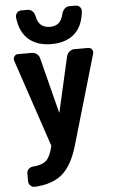

<svg xmlns="http://www.w3.org/2000/svg" viewBox="-63 -1012 627 1062"><g transform="rotate(-5 250.0 -480.5)"><path d="M362.3 -969.7H397.5Q413.1 -969.7 422.4 -959.5Q431.6 -949.2 429.7 -933.6Q421.9 -852.5 374.5 -811Q327.1 -769.5 247.6 -769.5Q168 -769.5 120.6 -811Q73.2 -852.5 64.5 -933.6Q63.5 -948.2 72.8 -959Q82 -969.7 96.7 -969.7H131.8Q146.5 -969.7 157.7 -959.5Q168.9 -949.2 171.9 -933.6Q179.7 -896.5 198.2 -880.9Q216.8 -865.2 247.6 -865.2Q278.3 -865.2 296.4 -881.3Q314.5 -897.5 322.3 -933.6Q326.2 -948.2 337.4 -959Q348.6 -969.7 362.3 -969.7ZM447.3 -730.5Q460.9 -730.5 468.3 -719.7Q475.6 -709 471.7 -696.3L327.1 -200.2Q294.9 -89.8 239.3 -43Q183.6 3.9 86.9 8.8Q73.2 9.8 62.5 -0.5Q51.8 -10.7 51.8 -25.4V-68.4Q51.8 -83 62 -92.8Q72.3 -102.5 86.9 -103.5Q138.7 -107.4 161.1 -129.4Q183.6 -151.4 196.3 -206.1Q197.3 -209 195.3 -214.8L33.2 -696.3Q29.3 -709 37.1 -719.7Q44.9 -730.5 56.6 -730.5H133.8Q149.4 -730.5 162.1 -720.7Q174.8 -710.9 177.7 -696.3L255.9 -389.6Q255.9 -388.7 256.8 -388.7Q257.8 -388.7 257.8 -389.6L327.1 -695.3Q331.1 -710 343.3 -720.2Q355.5 -730.5 370.1 -730.5Z"/></g></svg>

Font: Rounded-L Mgen+ 1mn bold
Style: Bold
Weight: 700
Designer: [Source Han Sans]
Ryoko NISHIZUKA  (kana & ideographs); Paul D. Hunt (Latin, Greek & Cyrillic); Wenlong ZHANG  (bopomofo
Version: Version 1.059.20150602